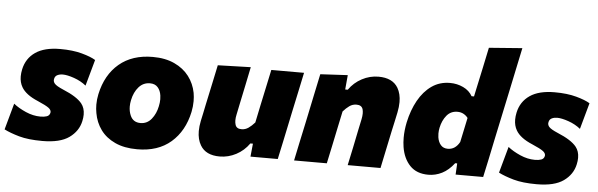

<svg xmlns="http://www.w3.org/2000/svg" viewBox="-59 -912 3397 1090"><g transform="rotate(5 1640.0 -367.0)"><path d="M208.5 14.5Q128.5 14.5 76.2 -0.2Q24 -15 -10 -32.5L31.5 -182.5Q60 -159.5 102.2 -141Q144.5 -122.5 186 -122.5Q208 -122.5 222.2 -127.5Q236.5 -132.5 240.5 -147Q241.5 -150 241.5 -153Q241.5 -165.5 228 -176Q211 -189 164 -209Q94.5 -238 70.5 -279.5Q55 -306 55 -340.5Q55 -359.5 59.5 -380.5Q73 -444 124.2 -479.2Q175.5 -514.5 265 -514.5Q337 -514.5 389 -500.2Q441 -486 467.5 -469.5L426 -320Q396.5 -344 357 -357.8Q317.5 -371.5 292 -371.5Q275 -371.5 261.5 -365Q248 -358.5 245 -343Q244 -339.5 244 -335.5Q244 -325 252 -315.5Q262.5 -303 302.5 -286Q381 -253.5 410 -217.5Q430 -192.5 430 -155Q430 -137.5 425.5 -117.5Q413 -59.5 361.2 -22.5Q309.5 14.5 208.5 14.5Z M749.5 14.5Q675 14.5 622.8 -9.8Q570.5 -34 540.2 -75.8Q510 -117.5 501 -170Q496.5 -193.5 496.5 -218Q496.5 -247.5 503 -278Q527 -390 601.5 -452.8Q676 -515.5 792.5 -515.5Q864.5 -515.5 916.5 -491.2Q968.5 -467 999.8 -425.8Q1031 -384.5 1041 -332.5Q1045 -309.5 1045 -285.5Q1045 -255 1038.5 -223.5Q1015 -113 941.2 -49.2Q867.5 14.5 749.5 14.5ZM755 -135.5Q793 -135.5 817.8 -166.2Q842.5 -197 851 -240Q855.5 -260.5 855.5 -279.5Q855.5 -290.5 854 -301Q850 -329.5 834.2 -347.2Q818.5 -365 790 -365Q751.5 -365 725.8 -335.8Q700 -306.5 690.5 -260.5Q686.5 -241.5 686.5 -224Q686.5 -196.5 696.5 -173.5Q712.5 -135.5 755 -135.5Z M1219.5 14.5Q1140 14.5 1109 -38.5Q1089 -72 1089 -119Q1089 -146 1095.5 -177.5Q1100 -199.5 1105 -221.5Q1109.5 -243.5 1115.5 -272.5Q1131 -345 1142 -396.5Q1153 -448 1164 -500.5L1351.5 -506Q1341 -454 1330.2 -402.5Q1319.5 -351 1308 -296.5L1294.5 -231Q1290.5 -213 1290.5 -198Q1290.5 -184.5 1294 -173.5Q1300.5 -150.5 1329.5 -150.5Q1351 -150.5 1369 -163Q1387 -175.5 1404.5 -195.5L1425.5 -296.5Q1437.5 -351 1447.5 -399.5Q1457.5 -448 1469 -500.5H1655.5Q1644.5 -448 1633.5 -396.2Q1622.5 -344.5 1607 -272L1595 -214.5Q1582 -152.5 1571.5 -102.5Q1560.5 -52.5 1549.5 0H1394L1401.5 -74.5H1387Q1357.5 -32.5 1313 -9Q1268.5 14.5 1219.5 14.5Z M1642.5 0Q1653.5 -52.5 1664 -102.5Q1674.5 -152.5 1688 -214.5L1698.5 -264.5Q1710 -320.5 1722.5 -379.5Q1735 -438 1748 -500.5L1904 -509L1896.5 -426.5H1911Q1940 -468 1984.8 -491.8Q2029.5 -515.5 2079 -515.5Q2159 -515.5 2190.5 -462.5Q2210 -429 2210 -382Q2210 -355 2203.5 -323Q2199 -301.5 2192.8 -272.5Q2186.5 -243.5 2180 -214.5Q2167 -152 2156.5 -102.5Q2146 -52.5 2135 0H1948Q1959.5 -52.5 1969.5 -101Q1979.5 -149.5 1990.5 -204L2003.5 -265.5Q2007.5 -284.5 2007.5 -299.5Q2007.5 -313 2004.5 -323.5Q1997.5 -346.5 1968.5 -346.5Q1946 -346.5 1928 -333.8Q1910 -321 1892.5 -301L1872 -204Q1860.5 -149.5 1850.5 -101Q1840 -52.5 1829 0Z M2408.5 14.5Q2341.5 14.5 2303.5 -25.2Q2265.5 -65 2255 -130Q2251 -156 2251 -183Q2251 -225 2260.5 -271Q2275.5 -341.5 2306.2 -396.8Q2337 -452 2382.2 -483.8Q2427.5 -515.5 2486.5 -515.5Q2527 -515.5 2562.2 -498.8Q2597.5 -482 2614.5 -451H2628.5L2637.5 -493.5Q2650.5 -553 2663 -612.2Q2675.5 -671.5 2688.5 -733.5L2878 -748Q2866 -690 2852.5 -627Q2839 -563.5 2824.5 -493.5L2765.5 -215Q2752 -151 2742 -102Q2731.5 -52.5 2720 0H2563L2566.5 -64H2555Q2523.5 -23 2486.2 -4.2Q2449 14.5 2408.5 14.5ZM2506 -142Q2548.5 -142 2573 -186.5L2602.5 -326Q2593 -339 2577.8 -347.5Q2562.5 -356 2542.5 -356Q2505 -356 2481.5 -327.8Q2458 -299.5 2449 -257Q2445.5 -240 2445.5 -223.5Q2445.5 -213 2447 -202.5Q2451 -176 2465.5 -159Q2480 -142 2506 -142Z M3026 14.5Q2946 14.5 2893.8 -0.2Q2841.5 -15 2807.5 -32.5L2849 -182.5Q2877.5 -159.5 2919.8 -141Q2962 -122.5 3003.5 -122.5Q3025.5 -122.5 3039.8 -127.5Q3054 -132.5 3058 -147Q3059 -150 3059 -153Q3059 -165.5 3045.5 -176Q3028.5 -189 2981.5 -209Q2912 -238 2888 -279.5Q2872.5 -306 2872.5 -340.5Q2872.5 -359.5 2877 -380.5Q2890.5 -444 2941.8 -479.2Q2993 -514.5 3082.5 -514.5Q3154.5 -514.5 3206.5 -500.2Q3258.5 -486 3285 -469.5L3243.5 -320Q3214 -344 3174.5 -357.8Q3135 -371.5 3109.5 -371.5Q3092.5 -371.5 3079 -365Q3065.5 -358.5 3062.5 -343Q3061.5 -339.5 3061.5 -335.5Q3061.5 -325 3069.5 -315.5Q3080 -303 3120 -286Q3198.5 -253.5 3227.5 -217.5Q3247.5 -192.5 3247.5 -155Q3247.5 -137.5 3243 -117.5Q3230.5 -59.5 3178.8 -22.5Q3127 14.5 3026 14.5Z"/></g></svg>

Font: Heraclito ExtraBold
Style: Italic
Weight: 800
Italic angle: -12°
Designer: Kostas Bartsokas (font) & Cristiano Sobral (main changes)
Foundry: Kostas Bartsokas (font) & Cristiano Sobral (main changes)
Version: Version 1.00;July 8, 2020;FontCreator 13.0.0.2655 64-bit